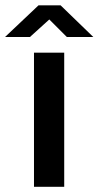

<svg xmlns="http://www.w3.org/2000/svg" viewBox="-62 -720 380 740"><path d="M69 0V-517H185.5V0ZM-42.5 -577.5 86.5 -699.5H171.5L297.5 -577.5H195.5L128 -645L53.5 -577.5Z"/></svg>

Font: Public Sans Thin SemiBold
Style: Regular
Weight: 600
Version: Version 2.001